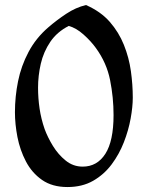

<svg xmlns="http://www.w3.org/2000/svg" viewBox="-20 -736 590 771"><path d="M325.2 -715.8Q384.3 -689.9 420.7 -648.4Q457 -606.9 477.5 -555.9Q498 -504.9 505.6 -450.4Q513.2 -396 513.2 -344.2Q513.2 -307.1 504.6 -260Q496.1 -212.9 477.5 -165Q459 -117.2 428.5 -76.2Q397.9 -35.2 354 -10Q310.1 15.1 251 15.1Q189.9 15.1 148.9 -13.4Q107.9 -42 84 -87.9Q60.1 -133.8 50 -185.8Q40 -237.8 40 -285.2Q40 -348.1 52.5 -409.7Q64.9 -471.2 94.5 -527.1Q124 -583 173.8 -626Q207 -654.8 245.6 -680.4Q284.2 -706.1 325.2 -715.8ZM255.9 -631.8Q209 -607.9 181.9 -567.9Q154.8 -527.8 143.8 -480Q132.8 -432.1 132.8 -383.8Q132.8 -341.8 138.9 -300.3Q145 -258.8 159.2 -217.8Q171.4 -184.6 192.6 -149.9Q213.9 -115.2 243.9 -91.1Q273.9 -66.9 312 -66.9Q370.1 -66.9 403.1 -118.4Q436 -169.9 436 -273.9Q436 -344.7 422.1 -414.3Q408.2 -483.9 365.2 -543Q345.2 -570.8 315.4 -597.4Q285.6 -624 255.9 -631.8Z"/></svg>

Font: Aref Ruqaa
Style: Bold
Weight: 700
Designer: Abdullah Aref
Version: Version 1.002